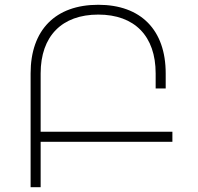

<svg xmlns="http://www.w3.org/2000/svg" viewBox="-20 -783 829 803"><path d="M701 -232H150V-476C150 -632 239 -722 391 -722C543 -722 631 -632 631 -476V-413H673V-476C673 -658 569 -763 391 -763C212 -763 108 -658 108 -476V0H150V-190H701Z"/></svg>

Font: Montserrat arm ExtraLight
Style: Regular
Weight: 275
Designer: Julieta Ulanovsky
Foundry: Julieta Ulanovsky
Version: Version 6.000;PS 006.000;hotconv 1.0.88;makeotf.lib2.5.64775